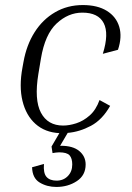

<svg xmlns="http://www.w3.org/2000/svg" viewBox="-20 -517 523 760"><path d="M319 134Q319 177 284 200Q249 223 203 223Q166 223 137 205.5Q108 188 107 145L154 132Q151 168 164 183Q177 198 204 198Q231 198 248.5 180Q266 162 266 134Q266 110 255.5 98Q245 86 214 86Q208 86 200.5 87Q193 88 188 89L184 63L215 10Q158 7 120.5 -26.5Q83 -60 69 -117.5Q55 -175 69 -250L73 -272Q85 -339 117 -389.5Q149 -440 198 -468.5Q247 -497 308 -497Q366 -497 403 -474Q440 -451 452 -411Q464 -371 447 -320L387 -304Q412 -384 390.5 -425.5Q369 -467 306 -467Q250 -467 204 -424Q158 -381 142 -285L132 -225Q115 -122 142 -71Q169 -20 230 -20Q254 -20 282 -29Q310 -38 335 -60Q360 -82 374 -121L416 -98Q385 -43 340 -19Q295 5 248 9L218 60H221Q269 60 294 81Q319 102 319 134Z"/></svg>

Font: Inria Serif Light
Style: Italic
Weight: 300
Italic angle: -10°
Designer: Black Foundry Team
Foundry: Black Foundry
Version: Version 1.000; ttfautohint (v1.8.3)